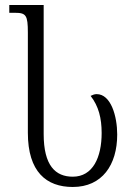

<svg xmlns="http://www.w3.org/2000/svg" viewBox="-20 -734 552 765"><path d="M270 11C387 11 447 -77 447 -198C447 -271 422 -359 365 -359C357 -359 349 -356 341 -352C373 -311 385 -263 385 -204C385 -107 350 -30 270 -30C201 -30 154 -74 154 -200V-714H17V-683H40C84 -683 91 -673 91 -604V-205C91 -49 165 11 270 11Z"/></svg>

Font: Noto Serif Georgian ExtraCondensed Light
Style: Regular
Weight: 300
Width: 2
Designer: Monotype Design Team, Akaki Razmadze
Foundry: Google LLC
Version: Version 2.003